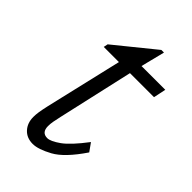

<svg xmlns="http://www.w3.org/2000/svg" viewBox="-164 -549 612 612"><g transform="rotate(45 142.0 -243.0)"><path d="M253.9 -100.6Q209 -34.2 170.4 -13.2Q131.8 7.8 107.4 7.8Q80.1 7.8 64 -9.8Q47.9 -27.3 47.9 -54.7Q47.9 -65.4 49.8 -78.1Q51.8 -90.8 56.6 -112.3L117.2 -371.1H48.8L51.8 -385.7L185.5 -494.1H197.3L171.9 -392.6L109.4 -116.2Q105.5 -98.6 103.5 -87.9Q101.6 -77.1 101.6 -67.4Q101.6 -38.1 127 -38.1Q141.6 -38.1 168.5 -57.1Q195.3 -76.2 234.4 -127.9ZM142.6 -371.1 152.3 -413.1H284.2L275.4 -371.1Z"/></g></svg>

Font: Crimson Pro ExtraLight
Style: Italic
Weight: 250
Italic angle: -12°
Designer: Jacques Le Bailly
Foundry: Baron von Fonthausen
Version: Version 1.003